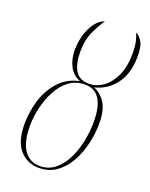

<svg xmlns="http://www.w3.org/2000/svg" viewBox="-146 -848 733 936"><g transform="rotate(20 220.5 -380.5)"><path d="M173 10Q113 10 74 -34Q35 -78 35 -168Q35 -232 54 -293Q73 -354 113.5 -398.5Q154 -443 218 -456Q179 -471 160.5 -507.5Q142 -544 142 -589Q142 -639 156 -679Q170 -719 191 -743Q212 -767 233 -771Q214 -747 192 -700Q170 -653 170 -592Q170 -528 192 -493.5Q214 -459 263 -459Q301 -459 335 -483Q369 -507 391 -554Q413 -601 413 -671Q413 -710 406.5 -735.5Q400 -761 394 -771Q407 -769 424 -745Q441 -721 441 -667Q441 -577 400 -522Q359 -467 293 -451Q330 -436 353.5 -399.5Q377 -363 377 -294Q377 -242 364.5 -188.5Q352 -135 327 -90Q302 -45 263.5 -17.5Q225 10 173 10ZM174 0Q219 0 252 -26.5Q285 -53 306.5 -96Q328 -139 338.5 -190Q349 -241 349 -292Q349 -449 248 -449Q200 -449 165.5 -423Q131 -397 108.5 -354.5Q86 -312 74.5 -263Q63 -214 63 -169Q63 -84 93 -42Q123 0 174 0Z"/></g></svg>

Font: Noto Serif Display SemiCondensed Thin
Style: Italic
Weight: 100
Width: 4
Italic angle: -12°
Designer: Monotype Design Team
Foundry: Monotype Imaging Inc.
Version: Version 2.009